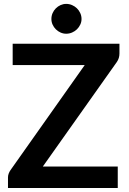

<svg xmlns="http://www.w3.org/2000/svg" viewBox="-20 -942 646 962"><path d="M20 0ZM578.5 -723V-673.5Q578.5 -650.5 565.5 -631.5L194.5 -107.5H570V0H20V-53Q20 -63 23.5 -72.2Q27 -81.5 32.5 -89.5L404.5 -616H43.5V-723ZM388.5 -847Q388.5 -832 382.2 -818.8Q376 -805.5 365.5 -795.2Q355 -785 341 -779Q327 -773 311.5 -773Q297 -773 283.5 -779Q270 -785 259.8 -795.2Q249.5 -805.5 243.5 -818.8Q237.5 -832 237.5 -847Q237.5 -862.5 243.5 -876.2Q249.5 -890 259.8 -900.2Q270 -910.5 283.5 -916.5Q297 -922.5 311.5 -922.5Q327 -922.5 341 -916.5Q355 -910.5 365.5 -900.2Q376 -890 382.2 -876.2Q388.5 -862.5 388.5 -847Z"/></svg>

Font: Lato
Style: Bold
Weight: 700
Designer: Lukasz Dziedzic
Foundry: tyPoland Lukasz Dziedzic
Version: Version 2.007; 2014-02-27